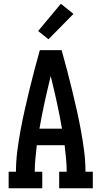

<svg xmlns="http://www.w3.org/2000/svg" viewBox="-20 -1002 540 1022"><path d="M26 0V-88H65Q65 -143 72 -197.5Q79 -252 89 -306.5Q99 -361 111 -414.5Q123 -468 136 -521.5Q149 -575 163 -628.5Q177 -682 192 -735H308Q323 -682 337 -628.5Q351 -575 364 -521.5Q377 -468 389 -414.5Q401 -361 411 -306.5Q421 -252 428 -197.5Q435 -143 435 -88H474V0H295V-88H335Q335 -123 331.5 -158.5Q328 -194 324 -229H176Q172 -194 168.5 -158.5Q165 -123 165 -88H205V0ZM190 -317H310Q298 -387 282.5 -457.5Q267 -528 250 -597Q233 -528 217.5 -457.5Q202 -387 190 -317ZM238 -793 183 -837 304 -982 371 -928Z"/></svg>

Font: Iosevka Curly Slab Semibold
Style: Regular
Weight: 600
Monospace: yes
Designer: Belleve Invis
Foundry: Belleve Invis
Version: Version 22.1.2; ttfautohint (v1.8.4)